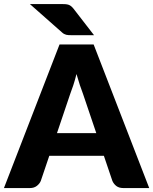

<svg xmlns="http://www.w3.org/2000/svg" viewBox="-33 -954 777 974"><path d="M455.5 -278.5 388 -478Q380.5 -497 372 -522.8Q363.5 -548.5 355 -578.5Q347.5 -548 339 -522Q330.5 -496 323 -477L256 -278.5ZM724 0H593Q571 0 557.5 -10.2Q544 -20.5 537 -36.5L494 -163.5H217L174 -36.5Q168.5 -22.5 154.2 -11.2Q140 0 119 0H-13L269 -728.5H442ZM279.5 -933.5Q291 -933.5 299.5 -932.8Q308 -932 314.8 -929.8Q321.5 -927.5 327.2 -923Q333 -918.5 339.5 -910.5L444 -775.5H331Q322 -775.5 315.5 -775.8Q309 -776 303.2 -777.5Q297.5 -779 292.2 -781.8Q287 -784.5 281 -790L118.5 -933.5Z"/></svg>

Font: Lato ExtraBold
Style: Regular
Weight: 800
Designer: Lukasz Dziedzic with Adam Twardoch and Botio Nikoltchev
Foundry: tyPoland Lukasz Dziedzic
Version: Version 2.015; 2015-08-06; http://www.latofonts.com/